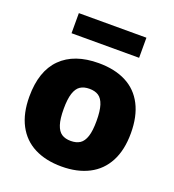

<svg xmlns="http://www.w3.org/2000/svg" viewBox="-140 -873 898 992"><g transform="rotate(20 309.5 -377.0)"><path d="M30.5 -272.5Q30.5 -413 103 -485.2Q175.5 -557.5 309.5 -557.5Q398 -557.5 460.5 -525.2Q523 -493 555.8 -429.2Q588.5 -365.5 588.5 -273.5Q588.5 -181 555 -117.5Q521.5 -54 458.8 -21.8Q396 10.5 309.5 10.5Q223 10.5 160.2 -21.5Q97.5 -53.5 64 -117Q30.5 -180.5 30.5 -272.5ZM400 -272.5Q400 -327 389.8 -358.8Q379.5 -390.5 359.8 -403.5Q340 -416.5 309.5 -416.5Q279 -416.5 259.2 -403.5Q239.5 -390.5 229.2 -359Q219 -327.5 219 -273.5Q219 -219 229.2 -187.5Q239.5 -156 259.2 -143Q279 -130 309.5 -130Q340 -130 359.8 -143Q379.5 -156 389.8 -187.2Q400 -218.5 400 -272.5ZM123.5 -654.5V-765H495V-654.5Z"/></g></svg>

Font: Encode Sans ExtraBold
Style: Regular
Weight: 800
Designer: Multiple Designers
Foundry: Impallari Type
Version: Version 2.000